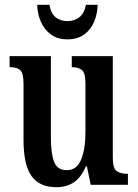

<svg xmlns="http://www.w3.org/2000/svg" viewBox="-20 -770 574 800"><path d="M215 10Q144 10 111 -37Q78 -84 78 -187V-421Q78 -464 65 -477Q52 -490 23 -490H20V-536H192V-200Q192 -130 205.5 -95.5Q219 -61 258 -61Q300 -61 318 -105Q336 -149 336 -220V-421Q336 -467 321 -478.5Q306 -490 282 -490H279V-536H450V-112Q450 -68 466.5 -57Q483 -46 507 -46H513V0H358L342 -77H338Q317 -29 286.5 -9.5Q256 10 215 10ZM261 -606Q220 -606 192 -626.5Q164 -647 150 -680Q136 -713 135 -750H186Q192 -714 212 -698Q232 -682 261 -682Q290 -682 310.5 -698Q331 -714 338 -750H387Q386 -713 372.5 -680Q359 -647 331 -626.5Q303 -606 261 -606Z"/></svg>

Font: Noto Serif Georgian ExtraCondensed SemiBold
Style: Regular
Weight: 600
Width: 2
Designer: Monotype Design Team, Akaki Razmadze
Foundry: Google LLC
Version: Version 2.003; ttfautohint (v1.8.4.7-5d5b)